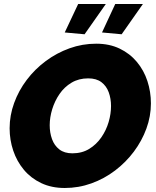

<svg xmlns="http://www.w3.org/2000/svg" viewBox="-20 -932 778 958"><path d="M303 6Q237 6 185.5 -18.5Q134 -43 99 -85Q64 -127 46 -180.5Q28 -234 28 -292Q28 -356 50.5 -418Q73 -480 113.5 -533.5Q154 -587 208.5 -627.5Q263 -668 327 -691Q391 -714 460 -714Q526 -714 577 -689.5Q628 -665 663 -623Q698 -581 715.5 -527.5Q733 -474 733 -416Q733 -352 710.5 -290.5Q688 -229 648 -175.5Q608 -122 554 -81Q500 -40 436 -17Q372 6 303 6ZM341 -167Q389 -167 425 -189Q461 -211 485.5 -246.5Q510 -282 522 -323Q534 -364 534 -403Q534 -440 522.5 -471.5Q511 -503 486 -522Q461 -541 420 -541Q373 -541 337 -519.5Q301 -498 277 -463Q253 -428 240.5 -387Q228 -346 228 -307Q228 -270 239.5 -238Q251 -206 276 -186.5Q301 -167 341 -167ZM402 -761 303 -770 370 -912H508ZM587 -761 489 -770 555 -912H693Z"/></svg>

Font: Raleway Thin Black
Style: Italic
Weight: 900
Italic angle: -12°
Version: Version 4.026